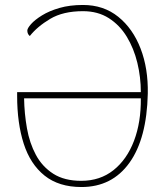

<svg xmlns="http://www.w3.org/2000/svg" viewBox="-20 -744 674 773"><path d="M308 9Q217 9 159.5 -37Q102 -83 75.5 -165.5Q49 -248 49 -358V-373H547Q547 -433 533 -491Q519 -549 490.5 -596Q462 -643 418 -671Q374 -699 314 -699Q234 -699 182 -668Q130 -637 100 -599Q90 -607 90 -621Q90 -630 105 -647Q120 -664 149 -682Q178 -700 219.5 -712Q261 -724 314 -724Q397 -724 456 -676.5Q515 -629 546 -548.5Q577 -468 575 -367Q571 -186 501 -88.5Q431 9 308 9ZM307 -16Q383 -16 437 -59Q491 -102 519.5 -177Q548 -252 547 -348H77Q78 -287 88.5 -227.5Q99 -168 124.5 -120.5Q150 -73 194.5 -44.5Q239 -16 307 -16Z"/></svg>

Font: Noto Serif Thin
Style: Regular
Weight: 100
Designer: Monotype Design Team
Foundry: Monotype Imaging Inc.
Version: Version 2.015